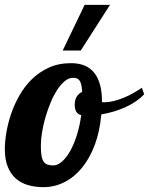

<svg xmlns="http://www.w3.org/2000/svg" viewBox="-40 -770 616 794"><path d="M556.2 -379.9Q526.9 -349.1 480.5 -327.6Q434.1 -306.2 378.9 -296.9Q373 -227.5 352.3 -171.9Q331.5 -116.2 299.8 -77.1Q268.1 -38.1 227.1 -17.1Q186 3.9 140.1 3.9Q105 3.9 75.7 -4.6Q46.4 -13.2 25.1 -32Q3.9 -50.8 -8.1 -80.8Q-20 -110.8 -20 -153.8Q-20 -183.1 -13.9 -220.5Q-7.8 -257.8 5.4 -297.4Q18.6 -336.9 40 -374.8Q61.5 -412.6 91.8 -442.4Q122.1 -472.2 162.4 -490.5Q202.6 -508.8 253.9 -508.8Q381.8 -508.8 381.8 -349.1V-348.1Q384.3 -347.2 386.7 -347.2Q389.2 -347.2 393.1 -347.2Q410.6 -347.2 430.9 -352.3Q451.2 -357.4 471.4 -365.7Q491.7 -374 511.2 -385Q530.8 -396 546.9 -407.2ZM295.9 -293.9Q280.3 -297.9 274.7 -309.3Q269 -320.8 269 -335.9Q269 -356.9 277.3 -370.4Q285.6 -383.8 299.8 -390.1Q298.8 -406.2 296.6 -417.2Q294.4 -428.2 290 -435.3Q285.6 -442.4 279.1 -445.3Q272.5 -448.2 262.2 -448.2Q244.1 -448.2 227.5 -434.3Q210.9 -420.4 196 -397.5Q181.2 -374.5 168.9 -345Q156.7 -315.4 147.7 -284.2Q138.7 -252.9 133.8 -222.4Q128.9 -191.9 128.9 -167Q128.9 -142.1 131.6 -126.5Q134.3 -110.8 140.4 -101.8Q146.5 -92.8 156.2 -89.4Q166 -85.9 180.2 -85.9Q198.2 -85.9 216.6 -102.1Q234.9 -118.2 250.5 -146Q266.1 -173.8 278.1 -211.9Q290 -250 295.9 -293.9ZM219.2 -561 310.1 -750H415L293.9 -561Z"/></svg>

Font: Lobster
Style: Regular
Weight: 400
Designer: Pablo Impallari
Foundry: Pablo Impallari
Version: Version 1.007; ttfautohint (v1.1) -l 8 -r 50 -G 50 -x 14 -D 